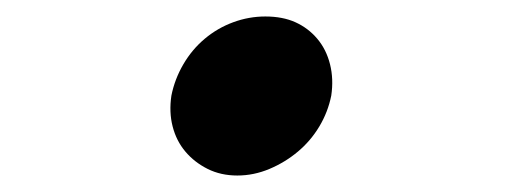

<svg xmlns="http://www.w3.org/2000/svg" viewBox="-20 -478 640 233"><path d="M188 -362Q192 -382 202.5 -400Q213 -418 228.5 -431Q244 -444 263 -451Q282 -458 302 -458Q323 -458 338.5 -451Q354 -444 365 -431Q376 -418 380.5 -400Q385 -382 382 -362Q378 -342 367.5 -324.5Q357 -307 341.5 -294Q326 -281 307 -273Q288 -265 268 -265Q248 -265 232 -273Q216 -281 205 -294Q194 -307 189.5 -324.5Q185 -342 188 -362Z"/></svg>

Font: Maple Mono NL SemiBold
Style: Italic
Weight: 600
Italic angle: -10°
Monospace: yes
Designer: subframe7536
Version: Version 7.000